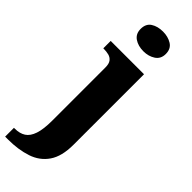

<svg xmlns="http://www.w3.org/2000/svg" viewBox="-353 -790 1047 1047"><g transform="rotate(45 170.0 -267.0)"><path d="M-23 240V172H-16Q21 172 46 156Q71 140 84 101.5Q97 63 97 -4V-413Q97 -442 86 -456Q75 -470 57.5 -474.5Q40 -479 18 -479H15V-536H272V8Q272 97 237 148Q202 199 140 219.5Q78 240 -1 240ZM181 -622Q140 -622 112 -641Q84 -660 84 -698Q84 -738 112 -756Q140 -774 181 -774Q220 -774 249 -756Q278 -738 278 -698Q278 -660 249 -641Q220 -622 181 -622Z"/></g></svg>

Font: Noto Serif Thai ExtraBold
Style: Regular
Weight: 800
Version: Version 2.001